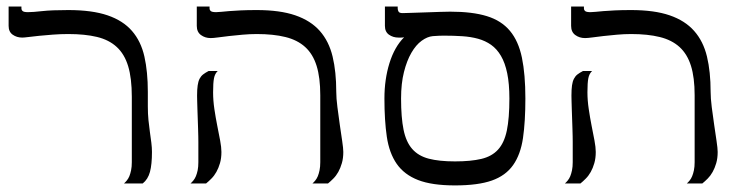

<svg xmlns="http://www.w3.org/2000/svg" viewBox="-20 -560 2271 586"><path d="M431.2 -234.9Q431.2 -212.9 433.1 -193.6Q435.1 -174.3 437.5 -157Q439.9 -139.6 441.9 -124.5Q443.8 -109.4 443.8 -96.2Q443.8 -58.1 437.7 -35.4Q431.6 -12.7 415.5 0H358.4Q362.8 -3.9 367.2 -9.3Q371.6 -14.6 374.8 -22.2Q377.9 -29.8 380.1 -40.3Q382.3 -50.8 382.3 -64.9V-264.6Q382.3 -321.3 371.1 -358.2Q359.9 -395 336.2 -416.7Q312.5 -438.5 275.9 -447.3Q239.3 -456.1 188.5 -456.1Q164.1 -456.1 141.1 -454.3Q118.2 -452.6 99.4 -450.7Q80.6 -448.7 66.9 -447Q53.2 -445.3 47.9 -445.3Q31.2 -445.3 18.8 -454.1Q6.3 -462.9 6.3 -481V-540H45.4V-534.7Q45.4 -529.3 49.3 -526.1Q53.2 -522.9 65.4 -522.9Q80.1 -522.9 108.9 -526.1Q137.7 -529.3 188.5 -529.3Q261.2 -529.3 308.3 -513.2Q355.5 -497.1 382.8 -465.6Q410.2 -434.1 420.7 -387.5Q431.2 -340.8 431.2 -279.8Z M655.8 -96.2Q655.8 -77.1 651.4 -62Q647 -46.9 640.4 -35.2Q633.8 -23.4 625.2 -14.9Q616.7 -6.3 608.9 0H561.5Q565.9 -3.9 570.3 -9.3Q574.7 -14.6 577.9 -22.2Q581.1 -29.8 583.3 -40.3Q585.4 -50.8 585.4 -64.9V-127Q585.4 -132.3 585.2 -143.8Q585 -155.3 584.5 -169.2Q584 -183.1 583.5 -198.5Q583 -213.9 582.5 -227.8Q582 -241.7 581.8 -252.4Q581.5 -263.2 581.5 -268.1Q581.5 -287.1 583.3 -299.3Q585 -311.5 589.1 -319.6Q593.3 -327.6 599.9 -332.8Q606.4 -337.9 616.7 -343.3H644.5Q635.7 -335 633.1 -321Q630.4 -307.1 630.4 -278.3Q630.4 -253.4 634.3 -227.1Q638.2 -200.7 643.1 -176.3Q647.9 -151.9 651.9 -131.1Q655.8 -110.4 655.8 -96.2ZM1027.8 -96.2Q1027.8 -77.1 1023.4 -62Q1019 -46.9 1012.5 -35.2Q1005.9 -23.4 997.3 -14.9Q988.8 -6.3 981 0H933.6Q938 -3.9 942.4 -9.3Q946.8 -14.6 950 -22.2Q953.1 -29.8 955.3 -40.3Q957.5 -50.8 957.5 -64.9V-269.5Q957.5 -323.2 946.3 -359.1Q935.1 -395 911.4 -416.5Q887.7 -438 851.1 -447Q814.5 -456.1 763.7 -456.1Q742.2 -456.1 720.2 -454.1Q698.2 -452.1 679.2 -450Q660.2 -447.8 645.5 -445.8Q630.9 -443.8 623 -443.8Q606 -443.8 593.3 -453.1Q580.6 -462.4 580.6 -481V-540H619.6V-534.7Q619.6 -529.3 623.5 -526.1Q627.4 -522.9 639.6 -522.9Q646 -522.9 655.3 -523.9Q664.6 -524.9 679.2 -526.1Q693.8 -527.3 714.4 -528.3Q734.9 -529.3 763.7 -529.3Q834.5 -529.3 881.3 -513.2Q928.2 -497.1 956.1 -465.6Q983.9 -434.1 995.1 -387.5Q1006.3 -340.8 1006.3 -279.8Q1006.3 -260.3 1009.8 -233.2Q1013.2 -206.1 1017.1 -179.2Q1021 -152.3 1024.4 -129.6Q1027.8 -106.9 1027.8 -96.2Z M1534.7 -259.3Q1534.7 -304.2 1528.1 -336.2Q1521.5 -368.2 1509 -389.4Q1496.6 -410.6 1479 -423.1Q1461.4 -435.5 1439.2 -441.7Q1417 -447.8 1390.6 -449.5Q1364.3 -451.2 1335 -451.2Q1328.1 -451.2 1320.1 -450.9Q1312 -450.7 1300.8 -449.7Q1284.2 -448.2 1266.8 -435.5Q1249.5 -422.9 1235.6 -398.9Q1221.7 -375 1212.9 -340.1Q1204.1 -305.2 1204.1 -259.3Q1204.1 -201.2 1211.7 -164.1Q1219.2 -127 1238 -105.5Q1256.8 -84 1288.6 -75.7Q1320.3 -67.4 1368.7 -67.4Q1417 -67.4 1449 -75Q1481 -82.5 1500 -103.3Q1519 -124 1526.9 -161.6Q1534.7 -199.2 1534.7 -259.3ZM1153.3 -259.3Q1153.3 -317.9 1168.7 -367.4Q1184.1 -417 1213.4 -446.3Q1209 -445.3 1204.3 -445.3Q1199.7 -445.3 1196.3 -445.3Q1179.7 -445.3 1167.2 -454.1Q1154.8 -462.9 1154.8 -481V-540H1193.8V-534.7Q1193.8 -528.8 1196.5 -524.4Q1199.2 -520 1209 -520Q1216.3 -520 1235.8 -520.8Q1255.4 -521.5 1278.1 -522.2Q1300.8 -522.9 1322 -523.7Q1343.3 -524.4 1354 -524.4Q1421.9 -524.4 1466.1 -510.7Q1510.3 -497.1 1536.4 -465.8Q1562.5 -434.6 1573 -383.8Q1583.5 -333 1583.5 -259.3Q1583.5 -189 1576.2 -138.7Q1568.8 -88.4 1546.1 -56.2Q1523.4 -23.9 1481.2 -9Q1439 5.9 1368.7 5.9Q1298.3 5.9 1256.1 -10.5Q1213.9 -26.9 1190.9 -59.8Q1168 -92.8 1160.6 -142.6Q1153.3 -192.4 1153.3 -259.3Z M1798.3 -96.2Q1798.3 -77.1 1793.9 -62Q1789.6 -46.9 1783 -35.2Q1776.4 -23.4 1767.8 -14.9Q1759.3 -6.3 1751.5 0H1704.1Q1708.5 -3.9 1712.9 -9.3Q1717.3 -14.6 1720.5 -22.2Q1723.6 -29.8 1725.8 -40.3Q1728 -50.8 1728 -64.9V-127Q1728 -132.3 1727.8 -143.8Q1727.5 -155.3 1727.1 -169.2Q1726.6 -183.1 1726.1 -198.5Q1725.6 -213.9 1725.1 -227.8Q1724.6 -241.7 1724.4 -252.4Q1724.1 -263.2 1724.1 -268.1Q1724.1 -287.1 1725.8 -299.3Q1727.5 -311.5 1731.7 -319.6Q1735.8 -327.6 1742.4 -332.8Q1749 -337.9 1759.3 -343.3H1787.1Q1778.3 -335 1775.6 -321Q1772.9 -307.1 1772.9 -278.3Q1772.9 -253.4 1776.9 -227.1Q1780.8 -200.7 1785.6 -176.3Q1790.5 -151.9 1794.4 -131.1Q1798.3 -110.4 1798.3 -96.2ZM2170.4 -96.2Q2170.4 -77.1 2166 -62Q2161.6 -46.9 2155 -35.2Q2148.4 -23.4 2139.9 -14.9Q2131.3 -6.3 2123.5 0H2076.2Q2080.6 -3.9 2085 -9.3Q2089.4 -14.6 2092.5 -22.2Q2095.7 -29.8 2097.9 -40.3Q2100.1 -50.8 2100.1 -64.9V-269.5Q2100.1 -323.2 2088.9 -359.1Q2077.6 -395 2054 -416.5Q2030.3 -438 1993.7 -447Q1957 -456.1 1906.2 -456.1Q1884.8 -456.1 1862.8 -454.1Q1840.8 -452.1 1821.8 -450Q1802.7 -447.8 1788.1 -445.8Q1773.4 -443.8 1765.6 -443.8Q1748.5 -443.8 1735.8 -453.1Q1723.1 -462.4 1723.1 -481V-540H1762.2V-534.7Q1762.2 -529.3 1766.1 -526.1Q1770 -522.9 1782.2 -522.9Q1788.6 -522.9 1797.9 -523.9Q1807.1 -524.9 1821.8 -526.1Q1836.4 -527.3 1856.9 -528.3Q1877.4 -529.3 1906.2 -529.3Q1977.1 -529.3 2023.9 -513.2Q2070.8 -497.1 2098.6 -465.6Q2126.5 -434.1 2137.7 -387.5Q2148.9 -340.8 2148.9 -279.8Q2148.9 -260.3 2152.3 -233.2Q2155.8 -206.1 2159.7 -179.2Q2163.6 -152.3 2167 -129.6Q2170.4 -106.9 2170.4 -96.2Z"/></svg>

Font: Arian Grqi
Style: Regular
Weight: 400
Designer: Ruben Hakobyan (Tarumian)
Foundry: Ruben Hakobyan (Tarumian)
Version: Version 1.003